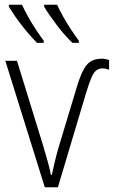

<svg xmlns="http://www.w3.org/2000/svg" viewBox="-20 -786 478 806"><path d="M405.3 -539.6Q415 -539.6 423.1 -538.1Q431.2 -536.6 438 -533.7V-493.2Q430.2 -496.1 423.3 -497.6Q416.5 -499 409.2 -499Q393.6 -498.5 382.6 -489Q371.6 -479.5 362.3 -456.5Q353 -433.6 340.8 -394L223.1 0H168L2.4 -530.8H51.3L161.6 -172.9Q171.9 -138.7 180.2 -108.6Q188.5 -78.6 193.8 -51.3H197.3Q202.6 -76.2 210 -106.9Q217.3 -137.7 227.5 -172.4L296.4 -400.4Q312 -455.1 326.4 -485.1Q340.8 -515.1 359.1 -527.1Q377.4 -539.1 405.3 -539.6ZM219.7 -766.1Q229.5 -744.1 245.8 -715.1Q262.2 -686 280.3 -658.9Q298.3 -631.8 311 -615.2V-606H284.2Q270 -619.1 253.2 -638.2Q236.3 -657.2 219.7 -679Q203.1 -700.7 188.7 -721.4Q174.3 -742.2 165.5 -757.8V-766.1ZM72.3 -766.1Q83 -742.7 99.1 -713.9Q115.2 -685.1 132.8 -658.7Q150.4 -632.3 163.6 -615.2V-606H135.7Q122.1 -619.1 105.5 -638.2Q88.9 -657.2 71.8 -679Q54.7 -700.7 40.8 -721.4Q26.9 -742.2 17.1 -757.8V-766.1Z"/></svg>

Font: Open Sans SemiCondensed Light
Style: Regular
Weight: 300
Width: 4
Designer: Monotype Design Team
Foundry: Monotype Imaging Inc.
Version: Version 3.000